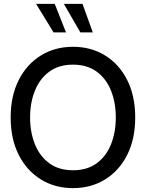

<svg xmlns="http://www.w3.org/2000/svg" viewBox="-20 -955 752 989"><path d="M356 14Q263 14 190.5 -30.8Q118 -75.5 76.5 -157.2Q35 -239 35 -350Q35 -461 76.5 -542.8Q118 -624.5 190.5 -669.2Q263 -714 356 -714Q449 -714 521.5 -669.2Q594 -624.5 635.2 -542.8Q676.5 -461 676.5 -350Q676.5 -239 635.2 -157.2Q594 -75.5 521.5 -30.8Q449 14 356 14ZM356 -78Q429.5 -78 478.5 -114.2Q527.5 -150.5 552 -212.2Q576.5 -274 576.5 -350Q576.5 -426 552 -487.8Q527.5 -549.5 478.2 -585.8Q429 -622 356 -622Q283 -622 233.8 -585.8Q184.5 -549.5 159.8 -487.8Q135 -426 135 -350Q135 -274 159.8 -212.2Q184.5 -150.5 233.8 -114.2Q283 -78 356 -78ZM458 -788H394L309 -935H405ZM320 -788H256L166 -935H262Z"/></svg>

Font: Cabin
Style: Regular
Weight: 400
Width: 4
Designer: Pablo Impallari
Foundry: Pablo Impallari. http://www.impallari.com Igino Marini. http://www.ikern.com
Version: Version 3.001